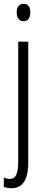

<svg xmlns="http://www.w3.org/2000/svg" viewBox="-28 -752 238 1013"><path d="M60 -686C60 -659 73 -640 96 -640C119 -640 132 -658 132 -686C132 -713 122 -732 97 -732C71 -732 60 -713 60 -686ZM32 241C88 241 121 203 121 104V-532H68V100C68 163 56 192 23 192C14 192 2 189 -8 184V234C3 238 15 241 32 241Z"/></svg>

Font: Noto Sans Display Condensed Light
Style: Regular
Weight: 300
Width: 3
Designer: Monotype Design Team
Foundry: Monotype Imaging Inc.
Version: Version 1.900